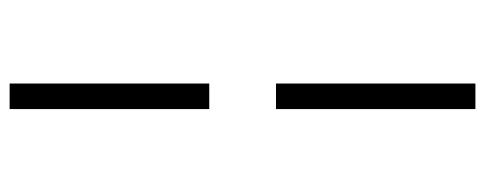

<svg xmlns="http://www.w3.org/2000/svg" viewBox="-314 -462 974 385"><g transform="rotate(90 172.5 -269.0)"><path d="M147 198.2V-202.1H198.2V198.2ZM147 -335.9V-735.8H198.2V-335.9Z"/></g></svg>

Font: Charis SIL Viet
Style: Bold
Weight: 700
Foundry: SIL International
Version: Version 5.000